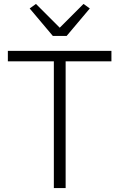

<svg xmlns="http://www.w3.org/2000/svg" viewBox="-20 -957 607 977"><path d="M547 -645H314V0H254V-645H20V-698H547ZM319 -774H249L131 -914L163 -937L284 -816L405 -937L437 -914Z"/></svg>

Font: IBM Plex Sans Light
Style: Regular
Weight: 300
Designer: Mike Abbink, Paul van der Laan, Pieter van Rosmalen
Foundry: Bold Monday
Version: Version 3.201